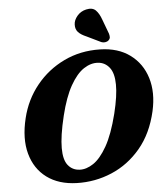

<svg xmlns="http://www.w3.org/2000/svg" viewBox="-62 -998 911 1066"><g transform="rotate(-5 393.5 -465.0)"><path d="M515 -714Q615.5 -712 682 -663Q748.5 -614 773.8 -531.8Q799 -449.5 776 -347Q748 -224.5 679.8 -143.2Q611.5 -62 518.2 -22.5Q425 17 322.5 14Q222 11 156.2 -37.8Q90.5 -86.5 67 -172Q43.5 -257.5 71 -370Q95.5 -471.5 159 -550Q222.5 -628.5 314.2 -672.5Q406 -716.5 515 -714ZM344.5 -58.5Q382 -56.5 421.5 -82.8Q461 -109 497.8 -173.5Q534.5 -238 563 -351Q575.5 -402 581.2 -442Q587 -482 586.5 -512.5Q586 -575.5 561.5 -606.8Q537 -638 499 -641Q458.5 -644.5 418.2 -618Q378 -591.5 343 -529.5Q308 -467.5 283 -365.5Q269 -308 262.5 -263.8Q256 -219.5 256 -186.5Q256 -121 280.2 -90.8Q304.5 -60.5 344.5 -58.5ZM542.5 -877.5 572.5 -797Q575.5 -786.5 575.5 -777.2Q575.5 -768 566.5 -759.5Q558.5 -752.5 547 -751.2Q535.5 -750 526 -754L447.5 -792Q416.5 -805 401.5 -821.2Q386.5 -837.5 387.5 -863.5Q388 -888 407.5 -911.2Q427 -934.5 458 -941.5Q493 -949.5 511.8 -930.8Q530.5 -912 542.5 -877.5Z"/></g></svg>

Font: Fraunces 9pt Soft
Style: Bold Italic
Weight: 700
Italic angle: -16°
Version: Version 1.000;[b76b70a41]